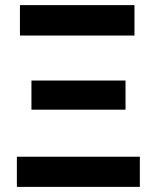

<svg xmlns="http://www.w3.org/2000/svg" viewBox="-20 -731 606 751"><path d="M46 -118V0H527V-118ZM103 -416V-302H471V-416ZM58 -711V-592H506V-711Z"/></svg>

Font: Asimov
Style: Regular
Weight: 500
Designer: Google
Version: Version 2.000980; 2014